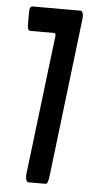

<svg xmlns="http://www.w3.org/2000/svg" viewBox="-52 -735 389 768"><g transform="rotate(5 143.0 -351.0)"><path d="M92.3 0Q87.4 0 84 -6.6Q80.6 -13.2 80.6 -24.4Q80.6 -28.3 81.1 -32.2L148.4 -590.8Q149.9 -604 143.1 -604H47.9Q35.2 -604 35.2 -626.5V-680.7Q35.2 -702.1 47.9 -702.1H239.3Q251 -702.1 251 -678.2Q251 -673.3 250.5 -670.4L174.3 -32.2Q170.4 0 161.1 0Z"/></g></svg>

Font: BenchNine
Style: Bold
Weight: 700
Version: Version 1 ; ttfautohint (v0.92.18-e454-dirty) -l 8 -r 50 -G 